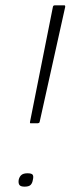

<svg xmlns="http://www.w3.org/2000/svg" viewBox="-20 -693 276 718"><path d="M94 -232Q93 -232 92.5 -233Q92 -234 92 -236L178 -668Q179 -671 180.5 -672Q182 -673 184 -673H221Q224 -673 224 -668L128 -236Q127 -234 125 -233Q123 -232 121 -232ZM103 -21Q101 -8 94.5 -1.5Q88 5 72 5Q57 5 52.5 -1.5Q48 -8 50 -21Q53 -33 60.5 -39Q68 -45 83 -45Q99 -45 102.5 -39Q106 -33 103 -21Z"/></svg>

Font: Glory Thin ExtraLight
Style: Italic
Weight: 250
Italic angle: -12°
Version: Version 1.011